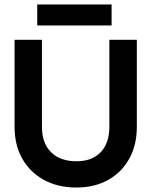

<svg xmlns="http://www.w3.org/2000/svg" viewBox="-20 -828 674 856"><path d="M146 -808H477.5V-714.5H146ZM45 -650.5H167V-262.5Q167 -190 207.5 -149.5Q248 -109 321 -109Q390.5 -109 429 -149.5Q467.5 -190 467.5 -262.5V-650.5H590V-262.5Q590 -181 556.2 -120.2Q522.5 -59.5 462 -25.8Q401.5 8 321 8Q238 8 176 -25.8Q114 -59.5 79.5 -120.2Q45 -181 45 -262.5Z"/></svg>

Font: Overused Grotesk SemiBold
Style: Regular
Weight: 610
Version: Version 0.004